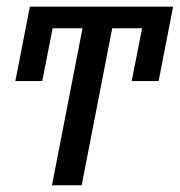

<svg xmlns="http://www.w3.org/2000/svg" viewBox="-20 -548 532 568"><path d="M312 -464.4 221.7 0H133.8L224.1 -464.4H135.7L105 -308.1H25.4L68.4 -528.3H492.2L449.2 -308.1H369.6L400.4 -464.4Z"/></svg>

Font: Arimo
Style: Italic
Weight: 400
Italic angle: -12°
Designer: Steve Matteson
Foundry: Monotype Imaging Inc.
Version: Version 1.33